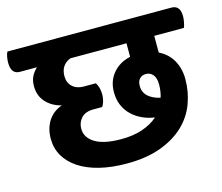

<svg xmlns="http://www.w3.org/2000/svg" viewBox="-137 -738 1010 875"><g transform="rotate(-15 367.5 -301.0)"><path d="M630 -514V-435Q672 -415 694 -376Q716 -337 716 -287Q716 -227 695.5 -172Q675 -117 631.5 -75.5Q588 -34 520.5 -9Q453 16 360 16Q289 16 232 2Q175 -12 135 -38.5Q95 -65 74 -101.5Q53 -138 53 -183Q53 -230 75 -265.5Q97 -301 141 -317Q96 -328 68.5 -358.5Q41 -389 41 -434Q41 -462 51.5 -481.5Q62 -501 77 -514H-4Q-45 -514 -45 -568Q-45 -579 -42.5 -594Q-40 -609 -35 -618H739Q780 -618 780 -566Q780 -555 777 -539Q774 -523 770 -514ZM276 -262Q237 -262 218 -241Q199 -220 199 -191Q199 -149 240.5 -123.5Q282 -98 364 -98Q421 -98 464.5 -113Q508 -128 537 -154Q507 -158 479.5 -170.5Q452 -183 431 -203Q410 -223 398 -250.5Q386 -278 386 -313Q386 -366 417 -402.5Q448 -439 499 -450V-514H234Q187 -495 187 -442Q187 -411 207 -392.5Q227 -374 259 -374H317Q324 -364 328 -349.5Q332 -335 332 -317Q332 -300 327.5 -285.5Q323 -271 317 -262ZM507 -310Q507 -280 528 -261Q549 -242 585 -234Q594 -262 594 -295Q594 -325 581 -340.5Q568 -356 548 -356Q530 -356 518.5 -344.5Q507 -333 507 -310Z"/></g></svg>

Font: Baloo 2
Style: Bold
Weight: 700
Designer: Sarang Kulkarni and Ek Type
Foundry: Ek Type
Version: Version 1.640;hotconv 1.0.111;makeotfexe 2.5.65597; ttfautoh